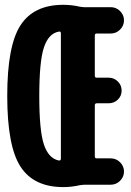

<svg xmlns="http://www.w3.org/2000/svg" viewBox="-20 -760 540 790"><path d="M230.5 -107.4V-623Q230.5 -631.8 221.7 -629.9Q179.7 -622.1 160.6 -564.5Q141.6 -506.8 141.6 -364.7Q141.6 -222.7 160.6 -165.5Q179.7 -108.4 221.7 -99.6Q230.5 -98.6 230.5 -107.4ZM377.9 -622.1Q370.1 -622.1 370.1 -614.3V-448.2Q370.1 -440.4 377.9 -440.4H426.8Q449.2 -440.4 464.8 -424.8Q480.5 -409.2 480.5 -387.2Q480.5 -365.2 464.8 -350.1Q449.2 -335 426.8 -335H377.9Q370.1 -335 370.1 -326.2V-116.2Q370.1 -108.4 377.9 -108.4H435.5Q458 -108.4 474.1 -92.3Q490.2 -76.2 490.2 -54.2Q490.2 -32.2 474.1 -16.1Q458 0 435.5 0H326.2Q321.3 0 308.6 2Q274.4 9.8 240.2 9.8Q119.1 9.8 64.5 -74.2Q9.8 -158.2 9.8 -365.2Q9.8 -572.3 64.5 -656.2Q119.1 -740.2 240.2 -740.2Q275.4 -740.2 308.6 -732.4Q320.3 -730.5 326.2 -730.5H435.5Q458 -730.5 474.1 -714.4Q490.2 -698.2 490.2 -676.3Q490.2 -654.3 474.1 -638.2Q458 -622.1 435.5 -622.1Z"/></svg>

Font: Rounded Mgen+ 1mn bold
Style: Bold
Weight: 700
Designer: [Source Han Sans]
Ryoko NISHIZUKA  (kana & ideographs); Paul D. Hunt (Latin, Greek & Cyrillic); Wenlong ZHANG  (bopomofo
Version: Version 1.059.20150602